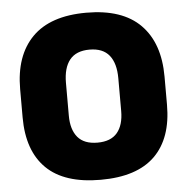

<svg xmlns="http://www.w3.org/2000/svg" viewBox="-50 -703 746 767"><g transform="rotate(-5 323.5 -319.0)"><path d="M323.5 16.5Q178 16.5 106 -54.2Q34 -125 34 -259V-372Q34 -506.5 106.5 -580Q179 -653.5 323.5 -653.5Q468 -653.5 540.5 -580Q613 -506.5 613 -372V-259Q613 -125 541 -54.2Q469 16.5 323.5 16.5ZM323.5 -132.5Q377 -132.5 402.8 -163.2Q428.5 -194 428.5 -250V-381.5Q428.5 -441.5 402.8 -473.5Q377 -505.5 323.5 -505.5Q270 -505.5 244.2 -473.5Q218.5 -441.5 218.5 -381.5V-250Q218.5 -194 244.2 -163.2Q270 -132.5 323.5 -132.5Z"/></g></svg>

Font: Anek Malayalam Medium ExtraBold
Style: Regular
Weight: 800
Version: Version 1.003